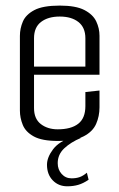

<svg xmlns="http://www.w3.org/2000/svg" viewBox="-20 -495 423 680"><path d="M184.8 4.2Q128.7 4.2 99.7 -11.8Q70.6 -27.8 60.6 -52.8Q50.5 -77.8 50.5 -103.1V-367.9Q50.5 -394.2 61 -418.7Q71.4 -443.2 101.6 -459.2Q131.8 -475.2 191.7 -475.2Q248.5 -475.2 278.8 -459.5Q309.2 -443.7 320.8 -419.3Q332.4 -394.8 332.4 -368.4V-254.2L282.4 -251.9V-359.6Q282.4 -397.6 257.8 -417Q233.3 -436.4 191.5 -436.4Q150.4 -436.4 125.5 -417.4Q100.5 -398.4 100.5 -359.6V-112.3Q100.5 -74.1 124.7 -55.5Q148.8 -37 184.5 -37Q231.8 -37 257.1 -56.7Q282.4 -76.4 282.4 -119.2V-169L332.4 -174.4V-114.9Q332.4 -83.3 320.4 -56.1Q308.4 -28.8 276.5 -12.3Q244.7 4.2 184.8 4.2ZM58.8 -230.4V-259.2H332.4V-230.4ZM218.4 164.8Q187 164.8 166.7 143.6Q146.4 122.5 146.4 88.4Q146.4 62.4 167.9 33.8Q189.4 5.3 237.9 -10.2L266.5 -6.5Q231.1 8.4 207.7 30.2Q184.4 52.1 184.4 82.8Q184.4 105.5 198.3 121Q212.3 136.6 233.4 136.6Q249.5 136.6 261.9 132.3Q274.2 128.1 287.7 116.7L293.8 141.6Q274.7 154.6 257 159.7Q239.3 164.8 218.4 164.8Z"/></svg>

Font: Smooch Sans Thin
Style: Regular
Weight: 100
Designer: Robert E. Leuschke
Foundry: Robert E. Leuschke
Version: Version 1.010